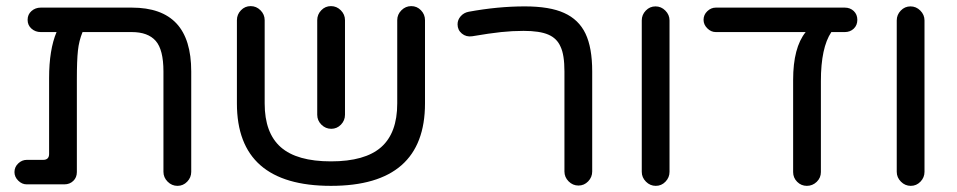

<svg xmlns="http://www.w3.org/2000/svg" viewBox="-20 -602 3129 628"><path d="M605.5 -368.2V-40Q605.5 -21.5 592.3 -7.8Q579.1 5.9 560.5 5.9Q542 5.9 528.3 -7.8Q514.6 -21.5 514.6 -40V-368.2Q514.6 -439.5 489.3 -468.3Q463.9 -497.1 411.1 -497.1H250Q238.3 -468.8 234.9 -436.5Q231.4 -404.3 231.4 -342.8V-39.1Q231.4 -21.5 219.7 -10.3Q208 1 190.4 1H67.4Q51.8 1 39.6 -11.2Q27.3 -23.4 27.3 -39.1Q27.3 -55.7 39.6 -67.4Q51.8 -79.1 67.4 -79.1H121.1Q140.6 -79.1 140.6 -98.6V-346.7Q140.6 -439.5 165 -497.1H113.3Q95.7 -497.1 83 -508.3Q70.3 -519.5 70.3 -537.1Q70.3 -554.7 83 -565.9Q95.7 -577.1 113.3 -577.1H411.1Q508.8 -577.1 557.1 -525.4Q605.5 -473.6 605.5 -368.2Z M1370.1 -536.1V-263.7Q1370.1 5.9 1062.5 5.9Q754.9 5.9 754.9 -263.7V-536.1Q754.9 -554.7 768.1 -568.4Q781.2 -582 799.8 -582Q818.4 -582 832 -568.4Q845.7 -554.7 845.7 -536.1V-263.7Q845.7 -167 898.4 -120.6Q951.2 -74.2 1062.5 -74.2Q1173.8 -74.2 1226.6 -120.6Q1279.3 -167 1279.3 -263.7V-536.1Q1279.3 -554.7 1293 -568.4Q1306.6 -582 1325.2 -582Q1343.8 -582 1356.9 -568.4Q1370.1 -554.7 1370.1 -536.1ZM1017.6 -226.6V-536.1Q1017.6 -554.7 1030.8 -568.4Q1043.9 -582 1062.5 -582Q1081.1 -582 1094.7 -568.4Q1108.4 -554.7 1108.4 -536.1V-226.6Q1108.4 -208 1095.2 -194.3Q1082 -180.7 1063.5 -180.7Q1044.9 -180.7 1031.2 -194.3Q1017.6 -208 1017.6 -226.6Z M1826.2 -41V-368.2Q1826.2 -422.9 1813.5 -449.2Q1801.8 -476.6 1773.4 -488.8Q1745.1 -501 1692.4 -501Q1656.2 -501 1619.1 -497.1Q1582 -493.2 1524.4 -483.4Q1504.9 -480.5 1490.7 -492.2Q1476.6 -503.9 1476.6 -522.5Q1476.6 -537.1 1486.8 -548.8Q1497.1 -560.5 1512.7 -563.5Q1608.4 -581.1 1696.3 -581.1Q1778.3 -581.1 1825.2 -559.6Q1873 -538.1 1895 -492.2Q1917 -446.3 1917 -368.2V-41Q1917 -22.5 1903.8 -8.8Q1890.6 4.9 1872.1 4.9Q1853.5 4.9 1839.8 -8.8Q1826.2 -22.5 1826.2 -41Z M2079.1 -40V-535.2Q2079.1 -553.7 2092.3 -567.4Q2105.5 -581.1 2124 -581.1Q2142.6 -581.1 2156.2 -567.4Q2169.9 -553.7 2169.9 -535.2V-40Q2169.9 -21.5 2156.7 -7.8Q2143.6 5.9 2125 5.9Q2106.4 5.9 2092.8 -7.8Q2079.1 -21.5 2079.1 -40Z M2784.2 -537.1Q2784.2 -519.5 2772.5 -508.3Q2760.7 -497.1 2743.2 -497.1H2699.2Q2665 -446.3 2665 -336.9V-39.1Q2665 -20.5 2651.4 -7.3Q2637.7 5.9 2619.1 5.9Q2600.6 5.9 2587.4 -7.3Q2574.2 -20.5 2574.2 -39.1V-340.8Q2574.2 -446.3 2615.2 -497.1H2321.3Q2305.7 -497.1 2293.5 -509.3Q2281.2 -521.5 2281.2 -537.1Q2281.2 -553.7 2293.5 -565.4Q2305.7 -577.1 2321.3 -577.1H2743.2Q2760.7 -577.1 2772.5 -565.9Q2784.2 -554.7 2784.2 -537.1Z M2913.1 -40V-535.2Q2913.1 -553.7 2926.3 -567.4Q2939.5 -581.1 2958 -581.1Q2976.6 -581.1 2990.2 -567.4Q3003.9 -553.7 3003.9 -535.2V-40Q3003.9 -21.5 2990.7 -7.8Q2977.5 5.9 2959 5.9Q2940.4 5.9 2926.8 -7.8Q2913.1 -21.5 2913.1 -40Z"/></svg>

Font: jf-openhuninn-1.1
Style: Regular
Weight: 400
Designer: [Kosugi Maru]
      Designed by Motoya company      

      [Varela Round]
      Joe Prince(Latin component); Avraham Co
Foundry: justfont CO.,LTD.
Version: 1.1